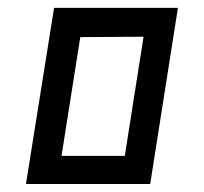

<svg xmlns="http://www.w3.org/2000/svg" viewBox="-20 -460 510 480"><path d="M44.9 0 115.2 -440.4H424.8L355.5 0ZM338.9 -368.2 180.7 -367.2 133.8 -70.3H292Z"/></svg>

Font: Geo
Style: Oblique
Weight: 500
Italic angle: -11°
Version: Version 001.2